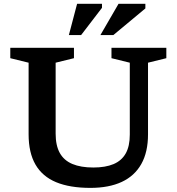

<svg xmlns="http://www.w3.org/2000/svg" viewBox="-20 -948 902 980"><path d="M642.5 -261V-628L549 -651V-704H829V-651L735.5 -628V-262.5Q735.5 -171.5 701.2 -110.8Q667 -50 601.5 -19.5Q536 11 441 11Q336.5 11 266.5 -18Q196.5 -47 161.2 -107.8Q126 -168.5 126 -262.5V-628L32.5 -651V-704H357.5V-651L264 -628V-265.5Q264 -205.5 285.2 -167.2Q306.5 -129 349.5 -111Q392.5 -93 456.5 -93Q518.5 -93 559.8 -110.5Q601 -128 621.8 -165Q642.5 -202 642.5 -261ZM492.5 -769 585 -928.5H722V-905L558.5 -769ZM331.5 -769 373.5 -928.5H500.5V-908L394 -769Z"/></svg>

Font: Newsreader 7pt Medium
Style: Regular
Weight: 500
Designer: Hugues Gentile
Foundry: Production Type
Version: Version 1.003